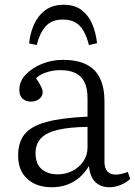

<svg xmlns="http://www.w3.org/2000/svg" viewBox="-20 -771 566 805"><path d="M197 14Q133 14 94.5 -21Q56 -56 56 -119Q56 -174 83 -208Q110 -242 174 -259.5Q238 -277 347 -282V-359Q347 -401 334 -427Q321 -453 295.5 -465Q270 -477 233 -477Q202 -477 174 -467.5Q146 -458 131 -443Q142 -427 148 -416Q154 -405 156.5 -398Q159 -391 159 -385Q159 -368 145 -356.5Q131 -345 110 -345Q88 -345 74.5 -357.5Q61 -370 61 -394Q61 -430 87.5 -458Q114 -486 155.5 -503Q197 -520 243 -520Q305 -520 343.5 -500Q382 -480 400 -441Q418 -402 418 -346V-93Q418 -66 430 -52.5Q442 -39 466 -39Q477 -39 489.5 -42Q502 -45 516 -50L526 -21Q509 -5 485.5 4.5Q462 14 439 14Q402 14 379.5 -8Q357 -30 353 -75Q335 -45 311.5 -25.5Q288 -6 259.5 4Q231 14 197 14ZM222 -40Q255 -40 283.5 -54.5Q312 -69 329.5 -94.5Q347 -120 347 -154V-239Q270 -238 222 -226.5Q174 -215 151.5 -191Q129 -167 129 -129Q129 -84 154.5 -62Q180 -40 222 -40ZM247 -751Q293 -751 322 -729Q351 -707 366.5 -670.5Q382 -634 387 -590L353 -582Q344 -617 330.5 -641Q317 -665 296 -677Q275 -689 243 -689Q195 -689 170 -659Q145 -629 134 -582L102 -589Q106 -630 122 -667Q138 -704 169 -727.5Q200 -751 247 -751Z"/></svg>

Font: Literata 18pt Light
Style: Regular
Weight: 300
Designer: Latin by Veronika Burian and Jose Scaglione. Greek by Irene Vlachou. Cyrillic by Vera Evstafieva.
Foundry: TypeTogether
Version: Version 3.103;gftools[0.9.29]